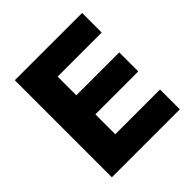

<svg xmlns="http://www.w3.org/2000/svg" viewBox="-174 -767 894 894"><g transform="rotate(-45 273.0 -319.5)"><path d="M58 0V-639H211V0ZM103.5 0V-130.5H505.5V0ZM147.5 -261.5V-387H493.5V-261.5ZM103 -510V-639H501V-510Z"/></g></svg>

Font: Anek Gujarati Medium
Style: Bold
Weight: 700
Version: Version 1.003